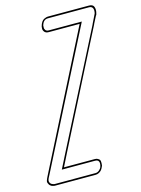

<svg xmlns="http://www.w3.org/2000/svg" viewBox="-143 -878 842 1146"><g transform="rotate(-15 278.5 -305.0)"><path d="M549 -730Q537 -708 526 -685L524 -680Q503 -639 454.5 -544Q406 -449 379.5 -396.5Q353 -344 313 -265.5Q273 -187 238 -118Q203 -49 169 18L130 96H220H261H266H287H319H321Q326 96 330.5 97Q335 98 343 103Q351 108 352.5 117.5Q354 127 352 144Q351 146 350 149Q349 152 345 159.5Q341 167 336 172.5Q331 178 321.5 183Q312 188 301 188H266H254H240H48Q45 188 40 186.5Q35 185 34 185Q33 185 31 184Q29 183 24 179.5Q19 176 16.5 172Q14 168 11 161Q8 154 11 146Q12 141 16 133L32 101L442 -707H311H298H251Q233 -707 225 -717.5Q217 -728 218 -739L219 -750Q223 -766 230 -776.5Q237 -787 245.5 -791Q254 -795 259.5 -796.5Q265 -798 269 -798H270H306H328H333H373H524Q548 -798 554 -781.5Q560 -765 555 -745Q552 -730 549 -730ZM544 -742 545 -745Q547 -753 547 -760Q547 -767 545 -773.5Q543 -780 537 -784Q531 -788 522 -788H267Q238 -788 229 -751Q230 -749 229 -741.5Q228 -734 234 -725.5Q240 -717 254 -717H458L41 104L25 135Q22 142 21 146Q19 154 23 161.5Q27 169 31.5 171.5Q36 174 39 175Q41 176 43.5 176.5Q46 177 48 177.5Q50 178 50 178H303Q316 178 326 169Q336 160 338.5 154Q341 148 342 144Q351 106 319 106H114L160 15Q245 -153 515 -682L517 -687Z"/></g></svg>

Font: Soda Fountain
Style: OutlineOblique
Weight: 400
Version: Version 1.0